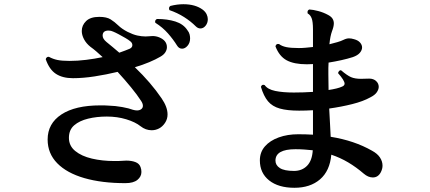

<svg xmlns="http://www.w3.org/2000/svg" viewBox="-20 -846 2040 911"><path d="M575 23Q463 23 380 -1Q297 -25 251.5 -71.5Q206 -118 206 -184Q206 -260 271.5 -303Q337 -346 456 -346Q465 -346 474 -346Q483 -346 493 -345Q528 -344 560.5 -338Q593 -332 611 -325Q622 -322 630 -322Q642 -322 650 -328Q658 -334 658 -344Q658 -355 649 -368Q631 -396 601.5 -432Q572 -468 538 -505Q484 -492 429 -483.5Q374 -475 326 -475Q277 -475 245.5 -495.5Q214 -516 197 -565Q198 -571 203 -574.5Q208 -578 213 -576Q231 -566 252.5 -561.5Q274 -557 310 -557Q348 -557 388.5 -562Q429 -567 467 -575Q452 -589 437.5 -601.5Q423 -614 409 -624Q389 -640 378.5 -660Q368 -680 368 -699Q368 -726 388.5 -746Q409 -766 451 -766Q486 -766 505 -754Q524 -742 541 -725.5Q558 -709 585 -695Q611 -682 631.5 -677.5Q652 -673 671 -673Q680 -673 688.5 -674Q697 -675 704 -675Q720 -675 735 -669Q772 -654 772 -622Q772 -610 764.5 -598Q757 -586 741 -577Q719 -564 688 -551Q657 -538 620 -527Q696 -454 747 -379Q775 -338 775 -303Q775 -281 763 -263Q751 -245 734.5 -236.5Q718 -228 700 -228Q671 -228 647 -247Q622 -267 579 -280Q536 -293 487 -293Q439 -293 398 -283Q357 -273 332 -251.5Q307 -230 307 -192Q307 -154 337 -129.5Q367 -105 416 -93.5Q465 -82 522 -82Q531 -82 540.5 -82Q550 -82 560 -83Q565 -83 570 -83.5Q575 -84 579 -84Q604 -84 622.5 -77Q641 -70 647 -53Q651 -42 651 -30Q651 -8 632 7.5Q613 23 575 23ZM820 -630Q802 -659 777 -687.5Q752 -716 717 -738Q716 -740 716 -743Q716 -752 725 -756Q774 -756 812 -744Q850 -732 869 -703Q877 -693 879.5 -683Q882 -673 882 -664Q882 -643 870 -629Q858 -615 844 -615Q829 -615 820 -630ZM909 -721Q885 -745 853.5 -765Q822 -785 784 -798Q782 -802 782 -806Q782 -814 789 -818Q821 -826 850 -826Q907 -826 942 -800Q955 -790 960.5 -778Q966 -766 966 -755Q966 -737 955.5 -724Q945 -711 931 -711Q919 -711 909 -721ZM546 -596Q561 -601 573.5 -606Q586 -611 596 -615Q608 -621 608 -632Q608 -643 597 -651Q590 -657 574.5 -666Q559 -675 543 -683.5Q527 -692 517 -696Q507 -701 495 -701Q467 -701 467 -677Q467 -662 485 -647Q501 -634 516 -621.5Q531 -609 546 -596Z M1377 45Q1301 45 1257 10Q1213 -25 1213 -85Q1213 -124 1237 -151.5Q1261 -179 1302.5 -194Q1344 -209 1395 -209Q1413 -209 1430.5 -208.5Q1448 -208 1465 -207V-323Q1448 -322 1431.5 -321.5Q1415 -321 1399 -321Q1343 -321 1307.5 -331Q1272 -341 1251.5 -365.5Q1231 -390 1218 -434Q1223 -448 1236 -442Q1250 -422 1286 -414.5Q1322 -407 1374 -407Q1419 -407 1465 -410V-542Q1458 -542 1450.5 -541.5Q1443 -541 1436 -541Q1375 -541 1340 -560Q1305 -579 1287 -626Q1290 -640 1304 -637Q1317 -627 1338.5 -622.5Q1360 -618 1398 -618Q1413 -618 1430 -619.5Q1447 -621 1465 -623V-706Q1465 -744 1458.5 -760Q1452 -776 1440 -782Q1439 -784 1439 -788Q1439 -798 1448 -801Q1466 -800 1490.5 -793.5Q1515 -787 1537 -775Q1552 -767 1558 -757Q1564 -747 1564 -735Q1564 -720 1555 -697Q1551 -686 1548 -671Q1545 -656 1543 -636Q1563 -641 1580.5 -646Q1598 -651 1610 -657Q1624 -664 1636 -664Q1647 -664 1660 -660Q1679 -655 1688.5 -644Q1698 -633 1698 -621Q1698 -608 1687.5 -595.5Q1677 -583 1654 -575Q1629 -567 1599.5 -560.5Q1570 -554 1539 -549Q1538 -537 1538 -523.5Q1538 -510 1538 -494Q1538 -475 1538.5 -455.5Q1539 -436 1539 -419Q1559 -422 1575.5 -426Q1592 -430 1603 -435Q1615 -440 1615 -449Q1615 -464 1584 -499Q1585 -505 1589.5 -509.5Q1594 -514 1599 -512Q1627 -488 1645.5 -480Q1664 -472 1693 -472Q1701 -472 1711 -472.5Q1721 -473 1732 -473Q1752 -473 1764.5 -461.5Q1777 -450 1777 -434Q1777 -422 1768 -408.5Q1759 -395 1737 -384Q1703 -365 1651 -352Q1599 -339 1542 -331Q1544 -289 1546 -256Q1548 -223 1549 -197Q1661 -179 1745 -131Q1771 -117 1783 -98.5Q1795 -80 1795 -60Q1795 -45 1787 -29Q1774 -4 1749 -4Q1727 -4 1706 -22Q1670 -53 1632 -75.5Q1594 -98 1552 -112Q1545 -35 1498.5 5Q1452 45 1377 45ZM1375 -35Q1413 -35 1437 -59.5Q1461 -84 1464 -133Q1445 -135 1424.5 -136.5Q1404 -138 1382 -138Q1287 -138 1287 -84Q1287 -62 1308 -48.5Q1329 -35 1375 -35Z"/></svg>

Font: Zen Antique
Style: Regular
Weight: 400
Designer: Yoshimichi Ohira
Foundry: Positype
Version: Version 1.001